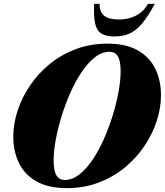

<svg xmlns="http://www.w3.org/2000/svg" viewBox="-20 -955 850 990"><path d="M810 -464Q810 -398 787.8 -330.2Q765.5 -262.5 723.5 -200.5Q681.5 -138.5 622 -90Q562.5 -41.5 487.5 -13.2Q412.5 15 325 15Q230 15 169 -19.2Q108 -53.5 78.2 -113.8Q48.5 -174 48.5 -251Q48.5 -317 70.8 -384.8Q93 -452.5 135 -514.5Q177 -576.5 236.5 -625Q296 -673.5 371 -701.8Q446 -730 533.5 -730Q628.5 -730 689.5 -695.8Q750.5 -661.5 780.2 -601.5Q810 -541.5 810 -464ZM256.5 -128.5Q256.5 -74 271 -50.5Q285.5 -27 314.5 -27Q353 -27 389.2 -55.5Q425.5 -84 457.8 -132Q490 -180 516.2 -239.5Q542.5 -299 561.8 -362Q581 -425 591.5 -483.5Q602 -542 602 -586.5Q602 -641 587.8 -664.5Q573.5 -688 544 -688Q505.5 -688 469.2 -659.5Q433 -631 400.8 -583Q368.5 -535 342.2 -475.5Q316 -416 296.8 -353Q277.5 -290 267 -231.8Q256.5 -173.5 256.5 -128.5ZM594 -854.5Q641 -854.5 680 -874Q719 -893.5 743.5 -935H778Q744 -871.5 713.5 -834.8Q683 -798 649 -782.5Q615 -767 570 -767Q525.5 -767 501.8 -782.5Q478 -798 470.2 -834.8Q462.5 -871.5 465.5 -935H493.5Q493 -892.5 517.8 -873.5Q542.5 -854.5 594 -854.5Z"/></svg>

Font: Newsreader Display ExtraBold
Style: Italic
Weight: 800
Italic angle: -17°
Designer: Hugues Gentile
Foundry: Production Type
Version: Version 1.001